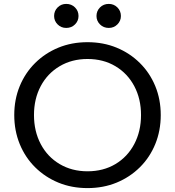

<svg xmlns="http://www.w3.org/2000/svg" viewBox="-20 -947 896 983"><path d="M428 16Q347 16 279 -12Q211 -40 160 -90.5Q109 -141 81 -209.5Q53 -278 53 -358Q53 -438 81 -506Q109 -574 160 -624.5Q211 -675 279 -703Q347 -731 428 -731Q509 -731 577 -703Q645 -675 696 -624.5Q747 -574 775 -506Q803 -438 803 -358Q803 -278 775 -209.5Q747 -141 696 -90.5Q645 -40 577 -12Q509 16 428 16ZM428 -70Q509 -70 571 -107Q633 -144 667.5 -209.5Q702 -275 702 -358Q702 -441 667.5 -506Q633 -571 571 -608Q509 -645 428 -645Q348 -645 285.5 -608Q223 -571 188.5 -506Q154 -441 154 -358Q154 -275 188.5 -209.5Q223 -144 285.5 -107Q348 -70 428 -70ZM537 -804Q510 -804 492 -822Q474 -840 474 -865Q474 -891 492 -909Q510 -927 537 -927Q563 -927 581 -909Q599 -891 599 -865Q599 -840 581 -822Q563 -804 537 -804ZM319 -804Q293 -804 275 -822Q257 -840 257 -865Q257 -891 275 -909Q293 -927 319 -927Q346 -927 364 -909Q382 -891 382 -865Q382 -840 364 -822Q346 -804 319 -804Z"/></svg>

Font: Wix Madefor Display Medium
Style: Regular
Weight: 500
Designer: Dalton Maag Ltd
Foundry: Dalton Maag Ltd
Version: Version 3.100